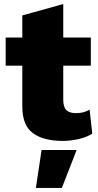

<svg xmlns="http://www.w3.org/2000/svg" viewBox="-20 -685 483 947"><path d="M428 -500V-361H292V-192Q292 -157 307.5 -142Q323 -127 354 -127Q376 -127 392 -131.5Q408 -136 422 -144L435 -26Q410 -9 369.5 0.5Q329 10 290 10Q194 10 142 -28.5Q90 -67 90 -160V-361H8V-500H90V-609L292 -665V-500ZM358 55 285 242H157L185 55Z"/></svg>

Font: Work Sans ExtraBold
Style: Regular
Weight: 800
Designer: Wei Huang
Foundry: Wei Huang
Version: Version 2.012; ttfautohint (v1.8.3)